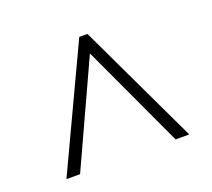

<svg xmlns="http://www.w3.org/2000/svg" viewBox="-85 -822 729 661"><g transform="rotate(-20 279.5 -491.5)"><path d="M54 -269 263 -714H293L504 -269H454L278 -648L104 -269Z"/></g></svg>

Font: Noto Serif Tamil Light
Style: Regular
Weight: 300
Designer: Indian Type Foundry, Tom Grace, and the Monotype Design Team
Foundry: Monotype Imaging Inc.
Version: Version 2.004; ttfautohint (v1.8.4.7-5d5b)